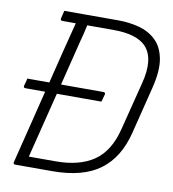

<svg xmlns="http://www.w3.org/2000/svg" viewBox="-79 -770 759 840"><g transform="rotate(10 300.0 -350.0)"><path d="M31 -380H129Q146 -449 163 -517.5Q180 -586 198 -655H139Q128 -655 131 -666Q133 -675 135 -683Q137 -691 139 -700H379Q429 -700 473 -688Q517 -676 547.5 -646.5Q578 -617 587.5 -565.5Q597 -514 577 -434L525 -226Q497 -113 421 -56.5Q345 0 208 0H45Q34 0 37 -11Q57 -92 77.5 -173.5Q98 -255 118 -337H31Q20 -337 23 -348Q25 -356 27.5 -364Q30 -372 31 -380ZM97 -45H216Q322 -45 386 -89Q450 -133 475 -233L529 -446Q559 -560 510 -612Q468 -655 366 -655H249Q245 -635 240 -615.5Q235 -596 230 -577Q218 -528 205.5 -478.5Q193 -429 181 -380H369Q380 -380 377 -369Q375 -361 372.5 -353Q370 -345 368 -337H170Q152 -264 133.5 -191Q115 -118 97 -45Z"/></g></svg>

Font: Recursive Mn Lnr St Lt
Style: Italic
Weight: 300
Italic angle: -15°
Monospace: yes
Version: Version 1.079;hotconv 1.0.112;makeotfexe 2.5.65598; ttfautoh